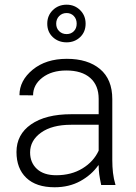

<svg xmlns="http://www.w3.org/2000/svg" viewBox="-20 -789 578 819"><path d="M411.6 0Q405.8 -27.3 403.3 -45.9Q400.9 -64.5 400.9 -83.5L399.4 -84Q370.6 -43 322.8 -16.6Q274.9 9.8 212.9 9.8Q134.3 9.8 92.3 -30.3Q50.3 -70.3 50.3 -140.6Q50.3 -215.3 112.5 -258.5Q174.8 -301.8 284.2 -301.8H400.9V-367.2Q400.9 -424.8 365 -456.5Q329.1 -488.3 262.7 -488.3Q200.2 -488.3 160.6 -457.8Q121.1 -427.2 121.1 -382.3L63 -382.8Q63 -445.3 119.4 -491.7Q175.8 -538.1 265.1 -538.1Q354.5 -538.1 406.7 -494.4Q459 -450.7 459 -366.2V-106.4Q459 -78.1 461.9 -52.2Q464.8 -26.4 472.7 0ZM219.7 -41.5Q284.2 -41.5 331.8 -70.6Q379.4 -99.6 400.9 -146.5V-256.8H283.2Q202.1 -256.8 155.3 -223.4Q108.4 -189.9 108.4 -138.7Q108.4 -95.2 137.5 -68.4Q166.5 -41.5 219.7 -41.5ZM181.6 -688Q181.6 -722.7 205.3 -745.8Q229 -769 264.2 -769Q298.3 -769 321.8 -745.8Q345.2 -722.7 345.2 -688Q345.2 -652.8 321.8 -630.6Q298.3 -608.4 264.2 -608.4Q229 -608.4 205.3 -630.6Q181.6 -652.8 181.6 -688ZM219.7 -688Q219.7 -668.5 232.4 -656Q245.1 -643.6 264.2 -643.6Q282.7 -643.6 294.9 -655.8Q307.1 -668 307.1 -688Q307.1 -708 294.9 -720.7Q282.7 -733.4 264.2 -733.4Q245.1 -733.4 232.4 -720.5Q219.7 -707.5 219.7 -688Z"/></svg>

Font: Roboto Web
Style: Light
Weight: 300
Designer: Google
Version: Version 1.200310; 2013